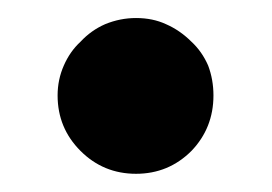

<svg xmlns="http://www.w3.org/2000/svg" viewBox="-20 -185 302 213"><path d="M130.9 7.8Q94.7 7.8 69.3 -17.6Q43.9 -43 43.9 -79.1Q43.9 -96.7 50.8 -112.3Q57.6 -127.9 69.3 -138.7Q81.1 -151.4 96.7 -158.2Q113.3 -165 130.9 -165Q149.4 -165 164.1 -158.2Q179.7 -151.4 192.4 -138.7Q204.1 -127.9 210.9 -112.3Q216.8 -96.7 216.8 -79.1Q216.8 -43 192.4 -17.6Q167 7.8 130.9 7.8Z"/></svg>

Font: SSportsD
Style: Medium
Weight: 400
Designer: Swiss Typefaces
Version: Version 1.000